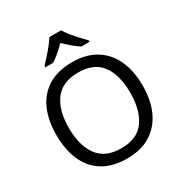

<svg xmlns="http://www.w3.org/2000/svg" viewBox="-214 -1103 1208 1271"><g transform="rotate(-30 390.5 -467.0)"><path d="M720 -358Q720 -247 682.5 -164.5Q645 -82 572 -36Q499 10 391 10Q280 10 206.5 -36Q133 -82 97 -165Q61 -248 61 -359Q61 -469 97 -551Q133 -633 206.5 -679Q280 -725 392 -725Q499 -725 572 -679.5Q645 -634 682.5 -551.5Q720 -469 720 -358ZM156 -358Q156 -223 213 -145.5Q270 -68 391 -68Q513 -68 569 -145.5Q625 -223 625 -358Q625 -493 569 -569.5Q513 -646 392 -646Q271 -646 213.5 -569.5Q156 -493 156 -358ZM435 -944Q447 -922 469.5 -894.5Q492 -867 516.5 -840.5Q541 -814 560 -795V-784H498Q472 -800 444 -823.5Q416 -847 389 -874Q362 -847 335 -824Q308 -801 282 -784H222V-795Q241 -815 264.5 -841Q288 -867 310 -894.5Q332 -922 345 -944Z"/></g></svg>

Font: Noto Sans Imperial Aramaic
Style: Regular
Weight: 400
Designer: Monotype Design Team
Foundry: Monotype Imaging Inc.
Version: Version 2.001; ttfautohint (v1.8.4.7-5d5b)